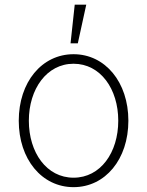

<svg xmlns="http://www.w3.org/2000/svg" viewBox="-20 -784 625 816"><path d="M292.6 11.4C427.6 11.4 525.6 -107.2 525.6 -271C525.6 -434.7 427.2 -553.6 292.6 -553.6C157.7 -553.6 59.7 -435 59.7 -271C59.7 -107.2 157.7 11.4 292.6 11.4ZM292.6 -28.8C177.9 -28.8 102.6 -135.7 102.6 -271C102.6 -405.5 178.6 -513.1 292.6 -513.1C407 -513.1 482.6 -405.9 482.6 -271C482.6 -135.7 407.3 -28.8 292.6 -28.8ZM279.8 -599.8H310.7L346.6 -764.2H297.6Z"/></svg>

Font: Karasuma Gothic
Style: Thin
Weight: 200
Designer: Rasmus Andersson / Ryoko Ishizuka
Foundry: rsms
Version: Version 1.00